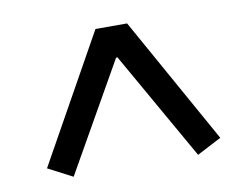

<svg xmlns="http://www.w3.org/2000/svg" viewBox="-54 -770 708 550"><g transform="rotate(-10 300.0 -495.0)"><path d="M481 -292 302 -607H298L119 -292L48 -329L254 -698H346L552 -329Z"/></g></svg>

Font: IBM Plex Sans KR Text
Style: Regular
Weight: 450
Designer: Mike Abbink; Paul van der Laan; Pieter van Rosmalen; Wujin Sim; Chorong Kim; Dohee Lee;
Foundry: Sandoll Inc.
Version: Version 1.001